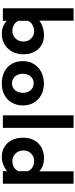

<svg xmlns="http://www.w3.org/2000/svg" viewBox="631 -1460 841 2143"><g transform="rotate(90 1051.5 -388.5)"><path d="M586 -228Q586 -156 555 -101.5Q524 -47 472 -17.5Q420 12 359 12Q270 12 212 -44V0H72V-789H211V-407Q239 -430 282 -444.5Q325 -459 378 -459Q435 -459 482.5 -431.5Q530 -404 558 -352Q586 -300 586 -228ZM444 -229Q444 -281 410 -315Q376 -349 328 -349Q287 -349 256 -330Q225 -311 212 -279V-172Q248 -106 328 -106Q359 -106 385.5 -122Q412 -138 428 -166.5Q444 -195 444 -229Z M913 -458Q986 -458 1041.5 -427.5Q1097 -397 1127 -344Q1157 -291 1157 -224Q1157 -157 1127 -103Q1097 -49 1041.5 -18.5Q986 12 911 12Q838 12 781.5 -16.5Q725 -45 693.5 -98Q662 -151 662 -224Q662 -291 693.5 -344Q725 -397 782.5 -427.5Q840 -458 913 -458ZM909 -102Q957 -102 986.5 -136Q1016 -170 1016 -223Q1016 -276 986.5 -310Q957 -344 909 -344Q863 -344 833 -309.5Q803 -275 803 -223Q803 -171 833 -136.5Q863 -102 909 -102Z M1407 -789V0H1267V-789Z M2031 -789V0H1891V-46Q1815 12 1729 12Q1668 12 1620 -17Q1572 -46 1544.5 -100Q1517 -154 1517 -227Q1517 -299 1546.5 -351.5Q1576 -404 1628 -431.5Q1680 -459 1747 -459Q1790 -459 1828 -445.5Q1866 -432 1892 -406V-789ZM1891 -172V-279Q1879 -311 1848 -330Q1817 -349 1775 -349Q1728 -349 1693.5 -315Q1659 -281 1659 -229Q1659 -195 1675 -166.5Q1691 -138 1717.5 -122Q1744 -106 1775 -106Q1817 -106 1845 -122.5Q1873 -139 1891 -172Z"/></g></svg>

Font: Josefin Sans
Style: Bold
Weight: 700
Designer: Santiago Orozco
Foundry: Typemade
Version: Version 2.000